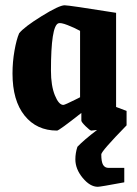

<svg xmlns="http://www.w3.org/2000/svg" viewBox="-20 -488 522 734"><path d="M463.9 -64V-8.8Q367.2 90.3 367.2 102.1Q367.2 130.4 374 142.1Q380.9 153.8 395 153.8H455.1V209Q363.3 226.1 354 226.1Q324.2 226.1 296.1 192.1Q268.1 158.2 268.1 121.1Q268.1 97.2 275.9 73.2Q300.3 47.4 351.1 8.8L329.1 11.2Q324.2 11.2 307.6 -5.1Q291 -21.5 291 -26.9V-56.2Q205.6 11.2 198.2 11.2Q120.1 11.2 74 -46.1Q27.8 -103.5 27.8 -207Q27.8 -251.5 35.4 -294.4Q43 -337.4 53.2 -360.8Q72.3 -384.8 139.2 -426.3Q206.1 -467.8 227.1 -467.8Q243.7 -467.8 423.8 -439V-79.1ZM286.1 -116.2V-370.1Q263.7 -382.3 237.8 -392.3Q211.9 -402.3 203.1 -398.9Q174.8 -388.2 174.8 -217.8Q174.8 -160.6 189.7 -123.8Q204.6 -86.9 222.2 -86.9Q225.1 -86.9 237.1 -92.3Q249 -97.7 267.6 -106.9Z"/></svg>

Font: Grenze
Style: Bold
Weight: 700
Designer: Renata Polastri
Foundry: Omnibus-Type
Version: Version 1.002;PS 001.002;hotconv 1.0.88;makeotf.lib2.5.64775